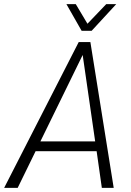

<svg xmlns="http://www.w3.org/2000/svg" viewBox="-44 -902 630 922"><path d="M420 -176H127L41 0H-24L334 -700H390L502 0H445ZM413 -223 353 -638 150 -223ZM275 -882H320L376 -788L466 -882H514L396 -754H348Z"/></svg>

Font: Sarabun ExtraLight
Style: Italic
Weight: 275
Italic angle: -10°
Designer: Suppakit Chalermlarp | Katatrad Co.,Ltd.
Foundry: Cadson Demak Co.,Ltd.
Version: Version 1.000; ttfautohint (v1.6)